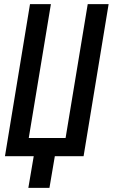

<svg xmlns="http://www.w3.org/2000/svg" viewBox="-20 -755 545 928"><path d="M219 153H117L143 0H4L125 -735H226L119 -88H297L404 -735H505L384 0H245Z"/></svg>

Font: Iosevka Term Curly SmBd Obl
Style: Regular
Weight: 600
Italic angle: -9°
Designer: Belleve Invis
Foundry: Belleve Invis
Version: Version 32.3.0